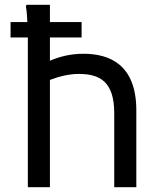

<svg xmlns="http://www.w3.org/2000/svg" viewBox="-20 -780 680 800"><path d="M328 -556C271 -556 226 -543 188 -527V-624H320V-688H188V-760H90L88 -752C91 -737 93 -713 94 -688H24V-624H96V-588V0H188V-447C222 -460 265 -472 308 -472C396 -472 456 -440 456 -308V0H548V-320C548 -508 440 -556 328 -556Z"/></svg>

Font: Kufam Arabic Latin Roman Normal
Style: Regular
Weight: 400
Designer: Wael Morcos & Artur Schmal
Version: Version 1.200;PS 001.200;hotconv 1.0.88;makeotf.lib2.5.64775